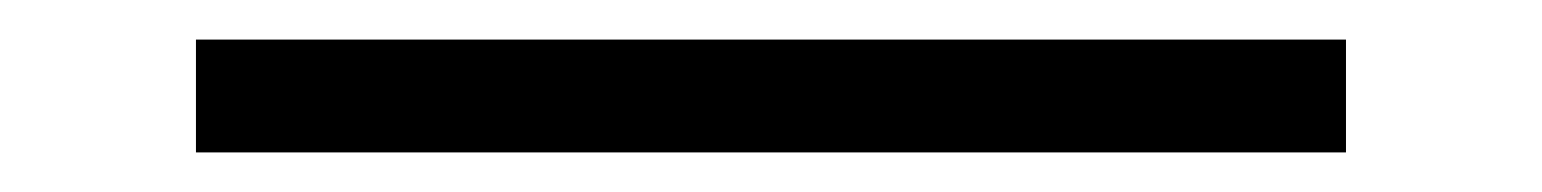

<svg xmlns="http://www.w3.org/2000/svg" viewBox="-20 108 779 97"><path d="M660 185H79V128H660Z"/></svg>

Font: Cafe24 Danjunghae
Style: Regular
Weight: 400
Designer: Cafe24 thkim, hmlim, mnelim, nhlee, sslee, sskim, smlim, yjkim, sdjeong, hskwak & 4IRTF
Foundry: Cafe24
Version: Version 1.000